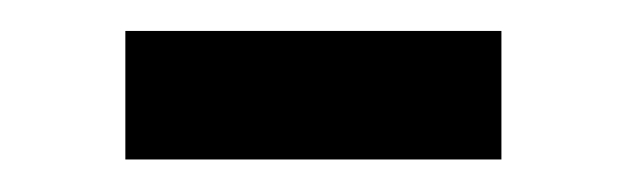

<svg xmlns="http://www.w3.org/2000/svg" viewBox="-20 -342 395 121"><path d="M59 -241.5V-322.5H296V-241.5Z"/></svg>

Font: Encode Sans Condensed Condensed Medium
Style: Regular
Weight: 500
Width: 3
Designer: Multiple Designers
Foundry: Impallari Type
Version: Version 3.000; ttfautohint (v1.8.3) -l 8 -r 50 -G 200 -x 14 